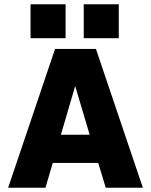

<svg xmlns="http://www.w3.org/2000/svg" viewBox="-20 -879 707 899"><path d="M372.1 -858.9H536.1V-700.2H372.1ZM123 -858.9H287.1V-700.2H123ZM648.9 0H475.1L439.9 -116.2H227.1L192.9 0H18.1L237.8 -649.9H429.2ZM332 -476.1 265.1 -248H399.9Z"/></svg>

Font: Overused Grotesk ExtraBold
Style: Regular
Weight: 800
Version: Version 0.002